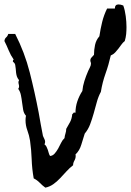

<svg xmlns="http://www.w3.org/2000/svg" viewBox="-25 -818 594 871"><path d="M548.8 -695.3Q548.8 -678.7 547.4 -663.6Q545.9 -648.4 541 -631.8Q532.2 -625 525.4 -615.2L511.7 -596.7Q504.9 -587.9 497.1 -579.6Q489.3 -571.3 477.5 -566.4Q467.8 -523.4 453.6 -483.9Q439.5 -444.3 432.6 -401.4Q420.9 -379.9 414.1 -354.5Q407.2 -329.1 399.9 -303.2Q392.6 -277.3 383.8 -253.9Q375 -230.5 359.4 -211.9Q351.6 -188.5 343.8 -161.6Q335.9 -134.8 317.4 -117.2Q318.4 -115.2 318.4 -111.3Q318.4 -99.6 312.5 -89.4Q306.6 -79.1 306.6 -68.4Q291 -56.6 276.9 -41Q262.7 -25.4 248 -9.8Q233.4 5.9 216.8 17.6Q200.2 29.3 180.7 33.2Q167 23.4 155.3 11.2Q143.6 -1 127.9 -8.8Q120.1 -52.7 118.7 -95.2Q117.2 -137.7 111.3 -179.7Q107.4 -204.1 99.1 -226.6Q90.8 -249 90.8 -272.5Q90.8 -277.3 91.3 -282.7Q91.8 -288.1 92.8 -293Q83 -303.7 80.1 -319.8Q77.1 -335.9 75.2 -353Q73.2 -370.1 69.8 -386.7Q66.4 -403.3 57.6 -415Q61.5 -418.9 61.5 -425.8Q61.5 -430.7 60.1 -435.5Q58.6 -440.4 58.6 -445.3Q58.6 -449.2 61.5 -454.1Q53.7 -463.9 51.3 -472.2Q48.8 -480.5 47.9 -488.8Q46.9 -497.1 46.4 -505.9Q45.9 -514.6 43.9 -524.4Q42 -531.2 37.6 -534.7Q33.2 -538.1 33.2 -540Q33.2 -544.9 37.1 -547.9Q23.4 -567.4 14.6 -588.9Q5.9 -610.4 -4.9 -631.8Q-3.9 -642.6 2.9 -648.4Q9.8 -654.3 12.7 -664.1H43.9Q86.9 -580.1 109.9 -489.7Q132.8 -399.4 150.4 -307.6Q155.3 -281.2 159.7 -254.9Q164.1 -228.5 169.9 -201.2Q171.9 -195.3 175.8 -188.5Q179.7 -181.6 179.7 -174.8Q179.7 -168.9 176.8 -163.1Q182.6 -159.2 186 -152.3Q189.5 -145.5 191.9 -138.2Q194.3 -130.9 196.3 -123.5Q198.2 -116.2 202.1 -110.4Q213.9 -111.3 222.7 -121.1Q231.4 -130.9 238.8 -144Q246.1 -157.2 252.4 -170.4Q258.8 -183.6 267.6 -191.4Q268.6 -202.1 272 -212.4Q275.4 -222.7 275.4 -233.4Q285.2 -250 293 -264.6Q300.8 -279.3 302.7 -299.8Q307.6 -303.7 308.6 -306.2Q309.6 -308.6 317.4 -306.6Q317.4 -333 325.7 -357.9Q334 -382.8 348.6 -405.3Q350.6 -427.7 357.9 -450.7Q365.2 -473.6 375 -496.1Q377.9 -502.9 382.8 -512.2Q387.7 -521.5 387.7 -529.3Q387.7 -533.2 386.2 -536.6Q384.8 -540 384.8 -543.9Q384.8 -551.8 390.6 -557.6Q396.5 -563.5 401.4 -569.3Q401.4 -591.8 406.2 -614.3Q411.1 -636.7 425.8 -653.3Q430.7 -686.5 438.5 -718.3Q446.3 -750 460.9 -779.3H496.1Q496.1 -797.9 512.7 -797.9Q522.5 -797.9 534.2 -793Q542 -771.5 545.4 -744.6Q548.8 -717.8 548.8 -695.3Z"/></svg>

Font: RockSalt
Style: Regular
Weight: 400
Designer: Squid
Foundry: Font Diner, Inc DBA Sideshow
Version: Version 1.000